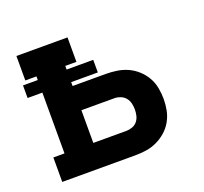

<svg xmlns="http://www.w3.org/2000/svg" viewBox="-96 -633 793 745"><g transform="rotate(-20 300.0 -260.0)"><path d="M41 0V-101H87V-352H26V-404H87V-419H41V-520H252V-419H206V-404H316V-352H206V-336H343Q366 -336 389 -332.5Q412 -329 433 -319.5Q454 -310 471.5 -294Q489 -278 500.5 -258Q512 -238 516.5 -214.5Q521 -191 521 -168Q521 -145 516.5 -122Q512 -99 500.5 -78.5Q489 -58 471.5 -42.5Q454 -27 433 -17Q412 -7 389 -3.5Q366 0 343 0ZM206 -101H343Q355 -101 367.5 -105.5Q380 -110 388 -120Q396 -130 399 -142.5Q402 -155 402 -168Q402 -181 399 -193.5Q396 -206 388 -216Q380 -226 367.5 -231Q355 -236 343 -236H206Z"/></g></svg>

Font: Iosevka Plex Etoile
Style: Bold
Weight: 700
Designer: Belleve Invis
Foundry: Belleve Invis
Version: Version 25.1.1; ttfautohint (v1.8.4)